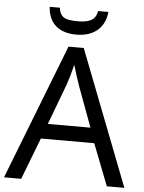

<svg xmlns="http://www.w3.org/2000/svg" viewBox="-60 -966 760 1014"><g transform="rotate(5 319.5 -459.0)"><path d="M473 -918H418C411 -866 369 -855 317 -855C256 -855 222 -863 216 -918H162C167 -836 216 -784 315 -784C411 -784 466 -838 473 -918ZM545 0H638L360 -717H279L0 0H91L176 -221H459ZM352 -517 432 -301H206L287 -517C295 -540 308 -583 318 -624C325 -599 346 -533 352 -517Z"/></g></svg>

Font: Noto Sans Arabic
Style: Regular
Weight: 400
Designer: Monotype Design Team, Nadine Chahine, Nizar Qandah and Khaled Hosny
Foundry: Monotype Imaging Inc.
Version: Version 2.012